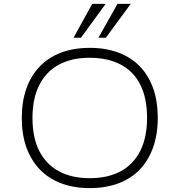

<svg xmlns="http://www.w3.org/2000/svg" viewBox="-20 -959 923 987"><path d="M441 8Q360 8 295 -16.5Q230 -41 185 -87.5Q140 -134 116 -200.5Q92 -267 92 -352Q92 -437 115.5 -503.5Q139 -570 184 -617Q229 -664 294 -688.5Q359 -713 442 -713Q524 -713 589 -688.5Q654 -664 699 -617.5Q744 -571 767.5 -504.5Q791 -438 791 -353Q791 -268 767 -201Q743 -134 698.5 -87.5Q654 -41 589 -16.5Q524 8 441 8ZM441 -43Q534 -43 599.5 -78Q665 -113 700.5 -182.5Q736 -252 736 -353Q736 -454 701.5 -523Q667 -592 600.5 -627Q534 -662 441 -662Q349 -662 283.5 -627Q218 -592 182.5 -523Q147 -454 147 -352Q147 -251 182 -182.5Q217 -114 283 -78.5Q349 -43 441 -43ZM358 -765 454 -939H523L396 -765ZM486 -765 584 -939H652L524 -765Z"/></svg>

Font: Nunito Sans 7pt SemiExpanded ExtraLight
Style: Regular
Weight: 250
Width: 6
Designer: Vernon Adams
Foundry: Vernon Adams
Version: Version 3.101;gftools[0.9.27]